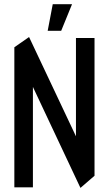

<svg xmlns="http://www.w3.org/2000/svg" viewBox="-20 -888 516 910"><path d="M48 0V-664L117 -712H118L340 -242V-708H428V-55L362 2H361L136 -476V0ZM206 -742 230 -868H321V-867L270 -742Z"/></svg>

Font: Foldit Thin
Style: Regular
Weight: 400
Version: Version 1.003